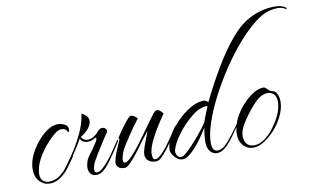

<svg xmlns="http://www.w3.org/2000/svg" viewBox="-71 -804 1572 961"><g transform="rotate(-10 715.0 -323.5)"><path d="M112 15Q81 15 59.5 -8Q38 -31 38 -70Q38 -99 51 -132Q66 -167 90.5 -198.5Q115 -230 144 -250.5Q173 -271 201 -271Q220 -271 238 -260.5Q256 -250 251 -227Q250 -224 247.5 -223Q245 -222 245 -223Q238 -243 215 -243Q202 -243 188 -234Q160 -213 135.5 -184.5Q111 -156 94 -127Q77 -98 71 -74Q69 -64 67.5 -56.5Q66 -49 66 -41Q66 -16 79 -5.5Q92 5 110 5Q139 5 164 -13Q186 -30 205 -52Q224 -74 242 -101Q245 -106 248 -106Q249 -106 249 -104Q249 -101 245 -94Q230 -72 211 -46.5Q192 -21 169 -5Q155 5 140.5 10Q126 15 112 15Z M349 13Q325 13 316 -3.5Q307 -20 310 -39Q314 -65 324.5 -81Q335 -97 350 -116Q362 -133 373 -151Q384 -169 376 -172Q371 -168 359 -163Q347 -158 334 -158Q323 -158 312.5 -163Q302 -168 297 -181Q284 -157 265.5 -128.5Q247 -100 228.5 -74Q210 -48 196 -31Q192 -27 188.5 -28Q185 -29 188 -33Q211 -62 241 -106Q271 -150 296 -201.5Q321 -253 327 -302Q361 -286 361 -261Q361 -242 345 -222.5Q329 -203 303 -187Q316 -168 336 -168Q351 -168 366.5 -177.5Q382 -187 391 -199Q399 -208 404.5 -211Q410 -214 414 -214Q428 -214 434.5 -205.5Q441 -197 436 -187Q418 -162 395 -125.5Q372 -89 354 -57Q351 -53 346 -39Q341 -25 341 -14Q341 1 353 1Q367 1 385 -15.5Q403 -32 421 -55.5Q439 -79 453.5 -101Q468 -123 475 -133Q480 -142 483 -142Q484 -142 484 -140Q484 -136 481 -131Q466 -106 449 -81Q432 -56 415 -33Q399 -12 382.5 0.5Q366 13 349 13Z M495 3Q473 3 461.5 -7Q450 -17 452 -33Q454 -44 458 -58Q462 -72 468 -86L492 -142Q491 -144 490.5 -145.5Q490 -147 490 -148Q489 -152 491 -155Q517 -195 539 -222Q561 -249 568 -249Q582 -249 601 -230Q588 -214 574 -194.5Q560 -175 547 -155Q533 -134 517.5 -109.5Q502 -85 496 -65Q490 -47 490 -37Q490 -23 500 -23Q513 -23 538 -50Q555 -68 575.5 -94.5Q596 -121 615 -148Q635 -176 652.5 -200.5Q670 -225 682 -240Q693 -254 702 -254Q715 -254 732 -232Q718 -212 698 -180.5Q678 -149 661.5 -116.5Q645 -84 640 -59Q639 -55 638.5 -51Q638 -47 638 -42Q638 -13 653 -13Q661 -13 672.5 -22Q684 -31 695 -43Q706 -55 712 -63Q744 -106 773 -152Q779 -161 781 -161Q783 -161 782.5 -157.5Q782 -154 781 -152Q761 -119 734.5 -80Q708 -41 682 -16Q668 -2 654 -2Q627 -2 614 -15Q601 -28 601 -44Q601 -54 604 -65.5Q607 -77 611 -89L638 -160Q623 -141 613 -128.5Q603 -116 595 -105Q588 -95 579 -82.5Q570 -70 560 -58Q541 -33 523 -15Q505 3 495 3Z M787 11Q772 11 759 1Q746 -9 738 -22Q730 -35 730 -44Q730 -78 751 -115.5Q772 -153 804.5 -186Q837 -219 873 -239.5Q909 -260 940 -260Q945 -260 950 -258Q955 -256 963 -249Q1003 -332 1051 -412.5Q1099 -493 1144 -546Q1183 -593 1223.5 -618.5Q1264 -644 1307 -654Q1337 -662 1369 -662Q1374 -662 1380 -662Q1386 -662 1391 -661Q1401 -660 1414 -655Q1427 -650 1429 -644Q1431 -640 1429 -639Q1427 -638 1424 -641Q1417 -647 1406.5 -649.5Q1396 -652 1384 -652Q1365 -652 1346 -647Q1327 -642 1316 -637Q1283 -620 1248 -589.5Q1213 -559 1179 -520Q1130 -464 1086.5 -398Q1043 -332 1009.5 -266Q976 -200 957.5 -143Q939 -86 939 -47Q939 -41 939.5 -35.5Q940 -30 941 -25Q944 -12 951 -7Q958 -2 967 -2Q977 -2 986.5 -6.5Q996 -11 1003 -17Q1022 -34 1046.5 -66Q1071 -98 1093 -130Q1097 -135 1098 -133Q1099 -131 1097 -129Q1093 -122 1079 -101Q1065 -80 1047.5 -56Q1030 -32 1014 -16Q988 10 961 10Q941 10 927 -7Q913 -24 913 -55Q913 -65 915 -88Q917 -111 921 -127Q898 -89 873.5 -57.5Q849 -26 826.5 -7.5Q804 11 787 11ZM780 -2Q789 -2 800 -10Q818 -24 840.5 -48Q863 -72 885.5 -99.5Q908 -127 925 -152Q930 -168 939 -190Q948 -212 955 -230Q942 -232 925.5 -226.5Q909 -221 902 -217Q875 -201 845.5 -172.5Q816 -144 793 -111.5Q770 -79 759 -49Q756 -42 756 -33Q756 -21 762.5 -11.5Q769 -2 780 -2Z M1145 15Q1116 15 1095.5 -7Q1075 -29 1075 -67Q1075 -81 1078.5 -97.5Q1082 -114 1089 -132Q1104 -167 1130.5 -199Q1157 -231 1188 -252Q1219 -273 1247 -273Q1250 -273 1254 -270.5Q1258 -268 1260 -266L1265 -261Q1277 -249 1288.5 -247Q1300 -245 1307 -235Q1319 -216 1319 -189Q1319 -152 1296.5 -108.5Q1274 -65 1236 -30Q1217 -13 1194 1Q1171 15 1145 15ZM1152 4Q1176 4 1201 -12.5Q1226 -29 1247.5 -56Q1269 -83 1284.5 -113Q1300 -143 1304 -170Q1305 -175 1305.5 -180.5Q1306 -186 1306 -190Q1306 -217 1293 -229.5Q1280 -242 1262 -242Q1243 -242 1223 -230Q1204 -219 1175 -184.5Q1146 -150 1123 -113Q1102 -80 1102 -49Q1102 -27 1114.5 -11.5Q1127 4 1152 4Z"/></g></svg>

Font: The Nautigal
Style: Regular
Weight: 400
Designer: Robert E. Leuschke
Foundry: Robert E. Leuschke
Version: Version 1.100; ttfautohint (v1.8.3)